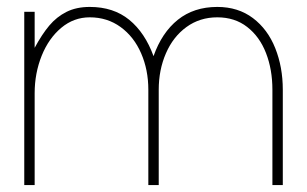

<svg xmlns="http://www.w3.org/2000/svg" viewBox="-20 -534 886 554"><path d="M50 -500H80V-396Q101 -435 122.2 -460.2Q143.5 -485.5 172 -499.8Q200.5 -514 239 -514Q307.5 -514 353 -476.8Q398.5 -439.5 423 -372Q447 -440 493.2 -477Q539.5 -514 607 -514Q667 -514 709.8 -481.8Q752.5 -449.5 774.2 -395Q796 -340.5 796 -275V0H766V-275Q766 -333.5 747.5 -381Q729 -428.5 693.2 -456.2Q657.5 -484 607 -484Q556.5 -484 518 -456Q479.5 -428 458.8 -380.2Q438 -332.5 438 -275V0H408V-275Q408 -332.5 387.2 -380.2Q366.5 -428 328 -456Q289.5 -484 239 -484Q193 -484 156.8 -453.8Q120.5 -423.5 100.2 -373Q80 -322.5 80 -265V0H50Z"/></svg>

Font: Urbanist
Style: Regular
Weight: 400
Designer: Corey Hu
Foundry: Corey Hu
Version: Version 1.2; befe77262ef67d88f1d94aa3d2e49ef1327b4483